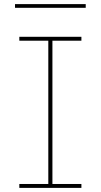

<svg xmlns="http://www.w3.org/2000/svg" viewBox="-20 -914 490 934"><path d="M74 0V-19H215V-716H74V-735H376V-716H235V-19H376V0ZM397 -876H53V-894H397Z"/></svg>

Font: Iosevka Etoile Thin
Style: Regular
Weight: 100
Designer: Belleve Invis
Foundry: Belleve Invis
Version: Version 22.1.2; ttfautohint (v1.8.4)